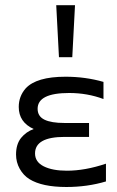

<svg xmlns="http://www.w3.org/2000/svg" viewBox="-20 -727 464 760"><path d="M63.5 -181.2Q83.5 -205.6 113.3 -216.3Q54.2 -243.2 54.2 -303.7Q54.2 -345.7 81.5 -377Q124 -423.3 239.3 -423.3Q318.4 -423.3 389.6 -402.8V-335Q325.7 -358.9 253.9 -358.9Q128.9 -358.9 128.9 -296.4Q128.9 -266.6 155.8 -253.4Q182.6 -240.2 235.4 -240.2H332.5V-185.1H235.8Q118.7 -185.1 118.7 -119.6Q118.7 -85.9 153.1 -68.6Q187.5 -51.3 244.6 -51.3Q316.9 -51.3 399.4 -79.1V-8.8Q325.7 13.2 242.7 13.2Q146.5 13.2 96.2 -18.1Q72.8 -32.7 58.1 -58.8Q43.5 -85 43.5 -115.2Q43.5 -156.2 63.5 -181.2ZM202.6 -706.5H276.9L266.1 -500.5H213.4Z"/></svg>

Font: NMS Futura Pro Book
Style: Regular
Weight: 400
Designer: Blend3rman
Version: Version 0.1